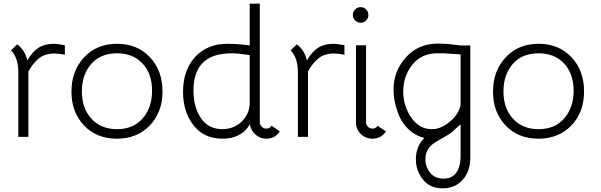

<svg xmlns="http://www.w3.org/2000/svg" viewBox="-20 -747 3279 1048"><path d="M40 -472 74 -505Q117 -473 129 -417Q156 -464 190 -486Q224 -508 276 -508Q292 -508 334 -500V-448Q302 -455 278 -455Q225 -455 193 -429Q159 -401 135 -357V0H80V-353Q80 -432 40 -472Z M619 -508Q729 -508 798 -435Q867 -362 867 -248Q867 -134 797.5 -62Q728 10 618 10Q507 10 438.5 -62.5Q370 -135 370 -247Q370 -360 439 -434Q508 -508 619 -508ZM619 -456Q528 -456 477.5 -397.5Q427 -339 427 -248Q427 -156 479 -99Q531 -42 619 -42Q708 -42 759 -101Q810 -160 810 -252Q810 -345 758 -400.5Q706 -456 619 -456Z M1398 -727V-80Q1398 -66 1408.5 -55.5Q1419 -45 1434 -45Q1452 -45 1462 -61L1507 -30Q1482 10 1434 10Q1400 10 1374.5 -12.5Q1349 -35 1344 -68Q1298 10 1194 10Q1093 10 1036 -63.5Q979 -137 979 -246Q979 -363 1044.5 -435.5Q1110 -508 1223 -508Q1278 -508 1343 -499V-727ZM1343 -188V-446Q1337 -447 1320 -449.5Q1303 -452 1284 -454Q1265 -456 1244 -456Q1036 -456 1036 -253Q1036 -162 1077 -102Q1118 -42 1194 -42Q1239 -42 1274.5 -64Q1310 -86 1329 -124Q1343 -152 1343 -188Z M1566 -472 1600 -505Q1643 -473 1655 -417Q1682 -464 1716 -486Q1750 -508 1802 -508Q1818 -508 1860 -500V-448Q1828 -455 1804 -455Q1751 -455 1719 -429Q1685 -401 1661 -357V0H1606V-353Q1606 -432 1566 -472Z M1948 -708Q1966 -708 1978.5 -695.5Q1991 -683 1991 -665Q1991 -648 1978.5 -635.5Q1966 -623 1948 -623Q1931 -623 1918.5 -635.5Q1906 -648 1906 -665Q1906 -683 1918.5 -695.5Q1931 -708 1948 -708ZM1978 -500V-80Q1978 -65 1989 -55Q2000 -45 2013 -45Q2031 -45 2041 -60L2087 -30Q2060 10 2013 10Q1975 10 1949 -16Q1923 -42 1923 -80V-500Z M2547 -499V112Q2547 189 2505 235Q2463 281 2396 281Q2327 281 2288.5 233Q2250 185 2250 122Q2250 52 2296 6Q2259 -3 2227 -27Q2176 -66 2152 -131.5Q2128 -197 2128 -257Q2128 -359 2195.5 -434Q2263 -509 2371 -509Q2397 -509 2433 -506L2494 -499ZM2399 -456H2366Q2281 -456 2231 -394Q2181 -332 2181 -248Q2181 -168 2225 -105Q2269 -42 2337 -42Q2365 -42 2391 -54Q2415 -65 2441.5 -88Q2468 -111 2482 -139Q2494 -163 2494 -179V-450L2467 -452ZM2494 116V-69Q2492 -67 2489.5 -64.5Q2487 -62 2484 -59.5Q2481 -57 2471.5 -48.5Q2462 -40 2448 -27Q2440 -20 2431.5 -14.5Q2423 -9 2400.5 3.5Q2378 16 2357 29Q2302 62 2302 122Q2302 164 2328 196Q2354 228 2401 228Q2487 228 2494 116Z M2920 -508Q3030 -508 3099 -435Q3168 -362 3168 -248Q3168 -134 3098.5 -62Q3029 10 2919 10Q2808 10 2739.5 -62.5Q2671 -135 2671 -247Q2671 -360 2740 -434Q2809 -508 2920 -508ZM2920 -456Q2829 -456 2778.5 -397.5Q2728 -339 2728 -248Q2728 -156 2780 -99Q2832 -42 2920 -42Q3009 -42 3060 -101Q3111 -160 3111 -252Q3111 -345 3059 -400.5Q3007 -456 2920 -456Z"/></svg>

Font: Bellota
Style: Regular
Weight: 400
Designer: Kemie Guaida
Foundry: Kemie Guaida
Version: Version 1.000;PS 002.000;hotconv 1.0.70;makeotf.lib2.5.58329